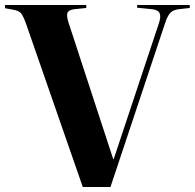

<svg xmlns="http://www.w3.org/2000/svg" viewBox="-25 -750 781 770"><path d="M307 0 79 -656Q68 -686 59.5 -696.5Q51 -707 28 -711L-5 -717V-730H321V-718L272 -713Q250 -710 245.5 -698.5Q241 -687 250 -659L429 -112H431L612 -656Q621 -682 615.5 -696Q610 -710 586 -713L525 -719V-730H736V-718L691 -713Q669 -710 658 -698.5Q647 -687 637 -657L418 0Z"/></svg>

Font: Literata 72pt
Style: Bold
Weight: 700
Designer: Latin by Veronika Burian and Jose Scaglione. Greek by Irene Vlachou. Cyrillic by Vera Evstafieva.
Foundry: TypeTogether
Version: Version 3.002